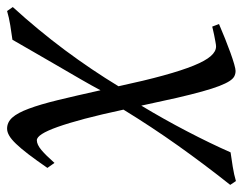

<svg xmlns="http://www.w3.org/2000/svg" viewBox="-130 -406 686 542"><g transform="rotate(90 213.0 -135.0)"><path d="M416 74.2Q394 106 377.7 127.4Q361.3 148.9 348.1 162.6Q335 176.3 324.7 182.1Q314.5 188 305.2 188Q287.1 188 273.9 173.3Q260.7 158.7 248.8 126.7Q236.8 94.7 224.6 44.7Q212.4 -5.4 196.8 -75.7Q183.6 -50.8 165.5 -19.5Q147.5 11.7 127.9 45.2Q108.4 78.6 89.4 111.8Q70.3 145 54.2 172.9Q35.6 175.3 13.4 179Q-8.8 182.6 -26.9 188L-38.1 171.9Q27.3 100.1 83.5 24.7Q139.6 -50.8 185.5 -126.5Q169.4 -201.2 155 -253.4Q140.6 -305.7 127.2 -338.6Q113.8 -371.6 100.6 -386.7Q87.4 -401.9 73.2 -401.9Q68.8 -401.9 59.6 -400.1Q50.3 -398.4 40.8 -396.5Q31.2 -394.5 24.2 -392.8Q17.1 -391.1 17.1 -391.1L9.8 -410.2Q30.3 -418.9 51.5 -427.5Q72.8 -436 91.1 -442.6Q109.4 -449.2 123 -453.1Q136.7 -457 142.1 -457Q150.4 -457 157.5 -453.4Q164.6 -449.7 171.1 -439.5Q177.7 -429.2 184.8 -410.9Q191.9 -392.6 200.2 -362.8Q208.5 -333 218.3 -290.8Q228 -248.5 240.2 -190.9Q278.8 -254.9 312.7 -320.1Q346.7 -385.3 372.1 -442.9Q390.1 -445.3 412.6 -449Q435.1 -452.6 453.1 -458L463.9 -441.9Q405.8 -368.7 353 -294.4Q300.3 -220.2 251.5 -140.6Q265.1 -77.1 277.3 -31Q289.6 15.1 300.3 45.2Q311 75.2 320.3 89.6Q329.6 104 337.9 104Q350.1 104 365.5 91.1Q380.9 78.1 401.9 54.2L416 74.2Z"/></g></svg>

Font: GentiumAlt
Style: Italic
Weight: 400
Italic angle: -7°
Designer: J. Victor Gaultney
Version: Version 1.02; 2005; OFL release